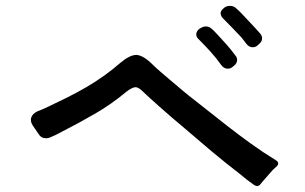

<svg xmlns="http://www.w3.org/2000/svg" viewBox="-20 -757 1040 654"><path d="M819 -608Q815 -613 811 -618.5Q807 -624 802 -630Q785 -648 771 -662.5Q757 -677 740 -694Q732 -702 731.5 -711Q731 -720 741 -728L743 -730Q751 -737 763 -737Q776 -737 784 -729Q789 -725 793.5 -720.5Q798 -716 803 -711L848 -663Q853 -658 857 -653Q861 -648 866 -643Q874 -634 872.5 -623.5Q871 -613 861 -606L857 -602Q850 -596 841 -596Q828 -596 819 -608ZM734 -535Q717 -559 697.5 -580.5Q678 -602 657 -623Q648 -631 648.5 -640.5Q649 -650 658 -658L661 -660Q672 -667 681 -667Q693 -667 702 -658Q707 -654 711.5 -649Q716 -644 721 -639Q737 -622 752 -605Q767 -588 781 -569Q789 -560 787.5 -550Q786 -540 776 -532L772 -529Q765 -523 756 -523Q743 -523 734 -535ZM844 -128Q834 -135 821.5 -144.5Q809 -154 795 -166Q747 -203 701 -241.5Q655 -280 610 -319Q586 -339 564.5 -357.5Q543 -376 524 -393Q505 -410 491 -422.5Q477 -435 468 -444Q452 -460 442 -460Q431 -460 411 -445Q361 -403 305 -370.5Q249 -338 192 -309Q181 -303 171 -298Q161 -293 151 -289Q144 -286 137 -286Q120 -286 111 -301L92 -329Q82 -344 86.5 -357Q91 -370 108 -378Q116 -381 125.5 -385Q135 -389 145 -394Q175 -408 208 -424.5Q241 -441 273 -459.5Q305 -478 335 -499.5Q365 -521 390 -543Q422 -570 445 -570Q469 -568 500 -537Q510 -527 524.5 -514.5Q539 -502 559 -485Q579 -468 601 -449.5Q623 -431 649 -411Q675 -391 701 -370Q727 -349 753 -329Q794 -297 835 -267.5Q876 -238 920 -211Q927 -207 927.5 -201Q928 -195 922 -190L909 -178L881 -146Q877 -142 874.5 -138.5Q872 -135 869 -132Q859 -117 844 -128Z"/></svg>

Font: Higure Gothic Medium
Style: Regular
Weight: 500
Designer: Yoshimichi Ohira
Foundry: Positype
Version: Version 1.000